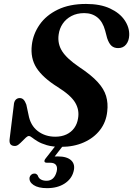

<svg xmlns="http://www.w3.org/2000/svg" viewBox="-20 -733 676 974"><path d="M271.5 -6H309L250 70.5L227 64Q237 62 247.8 61.2Q258.5 60.5 273.5 60.5Q320.5 60.5 341.8 81.2Q363 102 353 137.5Q343 175.5 307.2 198.5Q271.5 221.5 218.5 221.5Q174 221.5 150.2 205.5Q126.5 189.5 130 167Q132 158.5 138.8 153Q145.5 147.5 153 147.5Q160 147 164.2 149.8Q168.5 152.5 171.5 157Q176 171.5 188 177.8Q200 184 216 184Q255.5 184 267.5 137Q272.5 116 264.2 104.2Q256 92.5 233.5 92.5H218Q206.5 92.5 205.5 85.8Q204.5 79 212.5 69.5ZM289.5 12Q246.5 12 217.8 3.5Q189 -5 171.2 -15.8Q153.5 -26.5 143.2 -34.8Q133 -43 126.5 -43Q120 -43 111.5 -35.2Q103 -27.5 93.5 -17.5Q84 -7.5 74.5 0Q65 7.5 55.5 7.5Q41 7.5 34 -0.2Q27 -8 28.5 -25L50 -199.5Q51 -217.5 59.2 -226.5Q67.5 -235.5 80 -235.5Q92 -235.5 99.8 -227.2Q107.5 -219 113.5 -202.5L124.5 -151.5Q134 -97 171.5 -68.2Q209 -39.5 260.5 -39.5Q292.5 -39.5 317 -51Q341.5 -62.5 356.8 -83.8Q372 -105 376 -133Q383.5 -175.5 361.2 -212.8Q339 -250 272.5 -291.5Q197 -339 165.2 -388.5Q133.5 -438 141.5 -505Q148 -560.5 181 -608Q214 -655.5 273.2 -684.2Q332.5 -713 416.5 -713Q489 -713 538.2 -690Q587.5 -667 612.2 -630.5Q637 -594 635.5 -554Q634.5 -526 619.8 -507.5Q605 -489 579.5 -489Q558.5 -489 545.5 -500.8Q532.5 -512.5 523.5 -539.5L513.5 -577.5Q501.5 -622.5 474.2 -644.5Q447 -666.5 407.5 -666.5Q370.5 -666.5 342.5 -651.8Q314.5 -637 298 -612.5Q281.5 -588 277.5 -557.5Q271 -511.5 295 -473.5Q319 -435.5 382.5 -392.5Q443 -352.5 475.2 -317.2Q507.5 -282 518.2 -245.8Q529 -209.5 524 -167.5Q518.5 -114 487.5 -73.8Q456.5 -33.5 405.5 -10.8Q354.5 12 289.5 12Z"/></svg>

Font: Fraunces SemiBold
Style: Italic
Weight: 600
Italic angle: -16°
Version: Version 1.000;[b76b70a41]